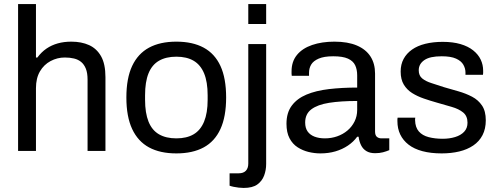

<svg xmlns="http://www.w3.org/2000/svg" viewBox="-20 -743 2451 945"><path d="M69 0V-723H157V-460H164Q184 -487 209 -504Q234 -521 264.5 -529.5Q295 -538 331 -538Q381 -538 418.5 -521Q456 -504 477.5 -466Q499 -428 499 -363V0H411V-351Q411 -384 402.5 -405Q394 -426 379.5 -438Q365 -450 344.5 -455Q324 -460 299 -460Q262 -460 229 -442.5Q196 -425 176.5 -391.5Q157 -358 157 -309V0Z M848 12Q768 12 713.5 -17.5Q659 -47 630.5 -108Q602 -169 602 -263Q602 -358 630.5 -418.5Q659 -479 713.5 -508.5Q768 -538 848 -538Q928 -538 982.5 -508.5Q1037 -479 1065 -418.5Q1093 -358 1093 -263Q1093 -169 1065 -108Q1037 -47 982.5 -17.5Q928 12 848 12ZM848 -62Q899 -62 933 -82Q967 -102 984.5 -144.5Q1002 -187 1002 -252V-274Q1002 -340 984.5 -382Q967 -424 933 -444Q899 -464 848 -464Q797 -464 762.5 -444Q728 -424 711 -382Q694 -340 694 -274V-252Q694 -187 711 -144.5Q728 -102 762.5 -82Q797 -62 848 -62Z M1202 -625V-723H1290V-625ZM1179 182Q1168 182 1155 180.5Q1142 179 1130 176.5Q1118 174 1110 171V110H1155Q1178 110 1190 97.5Q1202 85 1202 62V-526H1290V64Q1290 94 1280 121Q1270 148 1246.5 165Q1223 182 1179 182Z M1557 12Q1528 12 1499 5Q1470 -2 1445 -18Q1420 -34 1405 -62.5Q1390 -91 1390 -134Q1390 -188 1416 -223Q1442 -258 1488.5 -277.5Q1535 -297 1599 -304.5Q1663 -312 1738 -312V-372Q1738 -401 1728 -422Q1718 -443 1692.5 -454.5Q1667 -466 1620 -466Q1575 -466 1548.5 -454.5Q1522 -443 1511.5 -425Q1501 -407 1501 -385V-370H1416Q1415 -375 1415 -380Q1415 -385 1415 -392Q1415 -440 1441.5 -472.5Q1468 -505 1516 -521.5Q1564 -538 1626 -538Q1692 -538 1736.5 -519Q1781 -500 1803.5 -465Q1826 -430 1826 -381V-96Q1826 -77 1835 -69.5Q1844 -62 1857 -62H1896V-4Q1882 2 1865 6.5Q1848 11 1826 11Q1800 11 1783 0.5Q1766 -10 1757 -28.5Q1748 -47 1745 -70H1738Q1720 -45 1692.5 -26.5Q1665 -8 1631 2Q1597 12 1557 12ZM1579 -62Q1611 -62 1639.5 -72Q1668 -82 1690 -100.5Q1712 -119 1725 -145Q1738 -171 1738 -202V-246Q1657 -246 1600 -237Q1543 -228 1512.5 -205Q1482 -182 1482 -140Q1482 -113 1494 -96Q1506 -79 1528 -70.5Q1550 -62 1579 -62Z M2154 12Q2100 12 2059 1Q2018 -10 1991 -31Q1964 -52 1950 -81Q1936 -110 1936 -147Q1936 -152 1936 -156.5Q1936 -161 1937 -164H2024Q2023 -160 2023 -157Q2023 -154 2023 -151Q2024 -116 2041.5 -96Q2059 -76 2090 -68Q2121 -60 2159 -60Q2192 -60 2220 -68.5Q2248 -77 2264.5 -94.5Q2281 -112 2281 -139Q2281 -172 2259.5 -189.5Q2238 -207 2203 -217Q2168 -227 2130 -238Q2098 -247 2066 -258Q2034 -269 2008.5 -285Q1983 -301 1967.5 -326.5Q1952 -352 1952 -391Q1952 -426 1966.5 -453Q1981 -480 2008 -499Q2035 -518 2073.5 -527.5Q2112 -537 2159 -537Q2209 -537 2246.5 -526Q2284 -515 2309 -495Q2334 -475 2346 -449.5Q2358 -424 2358 -395Q2358 -389 2358 -383.5Q2358 -378 2357 -375H2271V-386Q2271 -406 2260.5 -424.5Q2250 -443 2224.5 -454.5Q2199 -466 2154 -466Q2125 -466 2104 -461.5Q2083 -457 2069 -447.5Q2055 -438 2048 -425.5Q2041 -413 2041 -397Q2041 -371 2058 -357Q2075 -343 2103.5 -334Q2132 -325 2165 -314Q2200 -304 2236.5 -293.5Q2273 -283 2303.5 -267Q2334 -251 2352.5 -223.5Q2371 -196 2371 -151Q2371 -109 2355 -78Q2339 -47 2309.5 -27Q2280 -7 2240.5 2.5Q2201 12 2154 12Z"/></svg>

Font: Archivo SemiBold
Style: Regular
Weight: 400
Version: Version 2.001